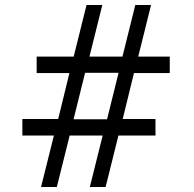

<svg xmlns="http://www.w3.org/2000/svg" viewBox="-20 -747 773 767"><path d="M658.2 -455.1H515.1L470.2 -271.5H601.1V-205.6H453.1L401.9 0H338.9L390.1 -205.6H258.3L207 0H144L195.3 -205.6H69.3V-271.5H212.4L257.3 -455.1H126.5V-521H274.4L325.7 -727.1H388.7L337.4 -521H469.2L520.5 -727.1H583.5L532.2 -521H658.2ZM453.6 -456.1H319.8L273.9 -270.5H407.7Z"/></svg>

Font: SG Kara Bold
Style: Regular
Weight: 400
Designer: Damoon Khanjanzadeh
Version: Version 1.000